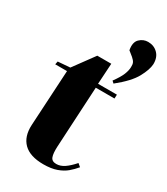

<svg xmlns="http://www.w3.org/2000/svg" viewBox="-212 -951 919 1058"><g transform="rotate(30 247.0 -422.5)"><path d="M30 -516 107 -522 203 -653H292L284 -521H404L403 -496H284L263 -108Q261 -65 269 -44Q277 -23 305 -23Q331 -23 356 -40Q381 -57 409 -89L428 -73Q409 -50 386 -30.5Q363 -11 328.5 1.5Q294 14 244 14Q159 14 118 -26.5Q77 -67 81 -142L101 -496H26ZM357.1 -564.5 344.3 -576.3Q373.9 -616.7 384.7 -643.8Q395.5 -670.9 395.5 -691.6Q396.5 -708.4 391.6 -719.2Q386.7 -730 371.9 -742.8L341.3 -767.5Q332.5 -814.8 355.1 -836.9Q377.8 -859.1 408.4 -859.1Q445.8 -859.1 470.4 -834.5Q495.1 -809.9 494.1 -766.5Q492.1 -731 464 -679.3Q435.9 -627.6 357.1 -564.5Z"/></g></svg>

Font: Literata 72pt ExtraBold
Style: Italic
Weight: 800
Italic angle: -2°
Designer: Latin by Veronika Burian and Jose Scaglione. Greek by Irene Vlachou. Cyrillic by Vera Evstafieva
Foundry: TypeTogether
Version: Version 3.002